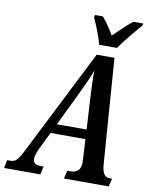

<svg xmlns="http://www.w3.org/2000/svg" viewBox="-139 -1002 835 1074"><g transform="rotate(10 278.5 -465.5)"><path d="M364 -771H465C498 -819 550 -880 583 -918L586 -931H530C501 -908 456 -866 424 -834C407 -866 377 -907 357 -931H313L309 -918C326 -880 353 -817 364 -771ZM176 -46H160C131 -46 116 -56 116 -79C116 -93 121 -112 133 -138L182 -238H380L386 -127C386 -121 387 -113 387 -106C387 -64 364 -46 328 -46H310L300 0H554L565 -46H551C518 -46 507 -74 504 -127L461 -714H360L62 -124C30 -59 17 -46 -14 -46H-31L-40 0H166ZM298 -478C328 -541 345 -577 363 -625C361 -577 364 -528 367 -469L377 -292H208Z"/></g></svg>

Font: Noto Serif Condensed Semi
Style: Italic
Weight: 600
Width: 3
Italic angle: -12°
Designer: Monotype Design Team
Foundry: Monotype Imaging Inc.
Version: Version 1.901